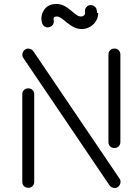

<svg xmlns="http://www.w3.org/2000/svg" viewBox="-20 -913 703 965"><path d="M468 -848 474 -847Q473 -833 470 -824Q470 -822 467 -816Q457 -794 437 -781Q417 -768 395 -767H391Q372 -767 354 -775Q338 -781 297 -815Q286 -824 278 -827Q272 -830 268 -830H265H263Q255 -830 251 -825Q249 -822 249 -818V-815Q253 -803 247.5 -792Q242 -781 230 -777Q218 -773 207 -778.5Q196 -784 192 -796Q188 -808 188 -819Q188 -843 201 -862Q218 -890 257 -893H263H271Q284 -892 300 -885Q312 -880 332 -864Q365 -836 373 -833Q381 -830 387 -830H388Q394 -830 400 -834Q405 -837 407 -842Q409 -847 408 -846Q407 -844 407 -844Q408 -846 408 -849L407 -852Q405 -864 412 -874.5Q419 -885 431 -887Q443 -889 453.5 -882Q464 -875 466 -863Q468 -857 468 -848ZM585 -199Q585 -186 576.5 -177.5Q568 -169 555 -169Q542 -169 533.5 -177.5Q525 -186 525 -199V-639Q525 -652 533.5 -660.5Q542 -669 555 -669Q568 -669 576.5 -660.5Q585 -652 585 -639ZM97 -622Q90 -632 93 -644.5Q96 -657 106 -664Q116 -671 128.5 -668Q141 -665 148 -655L581 -15Q588 -5 585 7.5Q582 20 572 27Q562 34 549.5 31Q537 28 530 18ZM152 1Q152 14 143.5 22.5Q135 31 122 31Q109 31 100.5 22.5Q92 14 92 1V-439Q92 -452 100.5 -460.5Q109 -469 122 -469Q135 -469 143.5 -460.5Q152 -452 152 -439Z"/></svg>

Font: Beon
Style: Medium
Weight: 500
Designer: BSozoo
Foundry: BSozoo
Version: Version 001.000